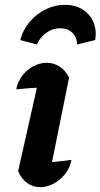

<svg xmlns="http://www.w3.org/2000/svg" viewBox="-20 -766 416 795"><path d="M183 -33 156 -92Q189 -94 218.5 -97Q248 -100 276 -104Q269 -69 248.5 -44Q228 -19 201 -5Q174 9 146 9Q117 9 93 -8Q69 -25 55 -57L147 -466L165 -404Q130 -403 103 -401Q76 -399 47 -396Q54 -430 73.5 -454.5Q93 -479 119.5 -492.5Q146 -506 174 -506Q202 -506 226.5 -490.5Q251 -475 266 -445ZM249 -746Q292 -746 322.5 -726.5Q353 -707 367 -674Q381 -641 374 -600L299 -582Q299 -611 280 -630Q261 -649 229 -649Q198 -649 172 -630.5Q146 -612 133 -582L64 -600Q74 -641 102 -674.5Q130 -708 168.5 -727Q207 -746 249 -746Z"/></svg>

Font: Piazzolla Thin ExtraBold
Style: Italic
Weight: 800
Italic angle: -11.3°
Version: Version 2.005